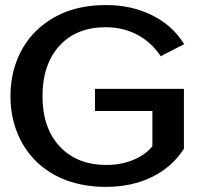

<svg xmlns="http://www.w3.org/2000/svg" viewBox="-20 -730 781 761"><path d="M709 -140.6Q709 -140.6 709 -141.6Q709 -141.6 709 -141.6Q709 -141.6 709 -185.5Q709 -229.5 709 -277.3Q709 -317.4 709 -347.7Q709 -377.9 709 -377.9Q709 -377.9 663.1 -377.9Q618.2 -377.9 558.6 -377.9Q533.2 -377.9 507.8 -377.9Q482.4 -377.9 459 -377.9Q415 -377.9 385.7 -377.9Q356.4 -377.9 356.4 -377.9Q356.4 -377.9 356.4 -334Q356.4 -290 356.4 -290Q356.4 -290 398.4 -290Q440.4 -290 487.3 -290Q525.4 -290 554.7 -290Q584 -290 584 -290Q584 -290 584 -271.5Q584 -253.9 584 -230.5Q584 -202.1 584 -175.8Q584 -150.4 584 -150.4Q555.7 -115.2 506.8 -95.7Q459 -76.2 402.3 -76.2Q285.2 -76.2 216.8 -149.4Q148.4 -222.7 148.4 -348.6Q148.4 -474.6 215.8 -548.8Q283.2 -622.1 399.4 -622.1Q466.8 -622.1 523.4 -592.8Q579.1 -563.5 616.2 -508.8Q616.2 -508.8 616.2 -507.8Q617.2 -506.8 617.2 -506.8Q617.2 -506.8 628.9 -513.7Q641.6 -519.5 656.2 -527.3Q675.8 -537.1 692.4 -545.9Q710 -554.7 710 -554.7Q710 -554.7 710 -555.7Q709 -556.6 709 -556.6Q662.1 -630.9 582 -669.9Q502 -710 399.4 -710Q315.4 -710 245.1 -684.6Q175.8 -658.2 124 -608.4Q74.2 -559.6 47.9 -493.2Q21.5 -426.8 21.5 -348.6Q21.5 -271.5 47.9 -205.1Q74.2 -138.7 124 -89.8Q175.8 -40 245.1 -14.6Q315.4 10.7 399.4 10.7Q502 10.7 582 -28.3Q662.1 -67.4 709 -140.6Z"/></svg>

Font: umazing
Style: Display
Weight: 400
Designer: umazing